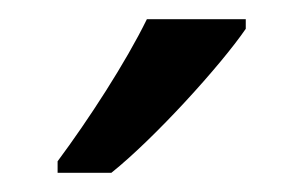

<svg xmlns="http://www.w3.org/2000/svg" viewBox="-20 -786 316 200"><path d="M236 -756V-766H133C111 -721 72 -661 40 -618V-606H96C141 -642 210 -718 236 -756Z"/></svg>

Font: Noto Sans Lao Looped SemiCondensed
Style: Regular
Weight: 400
Width: 4
Designer: Mark Frömberg, Ben Mitchell
Foundry: The Fontpad Ltd
Version: Version 1.003